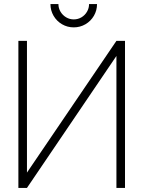

<svg xmlns="http://www.w3.org/2000/svg" viewBox="-20 -920 702 940"><path d="M70 0V-720H112V-75L550 -720H592V0H550V-646L112 0ZM341 -786Q310 -786 283.8 -801.2Q257.5 -816.5 242.2 -842.8Q227 -869 227 -900H266Q266 -880 276.2 -862.8Q286.5 -845.5 303.8 -835.2Q321 -825 341 -825Q361.5 -825 378.8 -835.2Q396 -845.5 406 -862.8Q416 -880 416 -900H455Q455 -869 439.8 -842.8Q424.5 -816.5 398.2 -801.2Q372 -786 341 -786Z"/></svg>

Font: Hauora
Style: Regular
Weight: 400
Designer: Wayne Shih
Foundry: WCYS
Version: Version 1.001